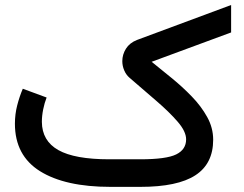

<svg xmlns="http://www.w3.org/2000/svg" viewBox="-20 -728 951 748"><path d="M526.4 -107.4Q627.9 -107.4 666.5 -126.5Q705.1 -145.5 705.1 -185.1Q705.1 -215.8 672.1 -253.9Q639.2 -292 588.6 -335.4Q538.1 -378.9 484.9 -424.8Q471.2 -436.5 463.9 -453.9Q456.5 -471.2 456.5 -489.7Q456.5 -515.6 470.7 -538.3Q484.9 -561 513.7 -572.3L880.4 -708.5V-601.6L570.8 -487.3Q606.9 -458 648.4 -424.3Q689.9 -390.6 726.8 -352.5Q763.7 -314.5 787.1 -272.2Q810.5 -230 810.5 -183.6Q810.5 -90.3 741.2 -45.2Q671.9 0 526.9 0H410.2Q233.9 0 136 -61Q38.1 -122.1 38.1 -246.1Q38.1 -282.7 46.9 -317.1Q55.7 -351.6 68.8 -382.3L161.6 -348.1Q153.3 -327.1 148.2 -301.8Q143.1 -276.4 143.1 -253.4Q143.6 -179.2 207.3 -143.3Q271 -107.4 405.3 -107.4Z"/></svg>

Font: Vazir Medium
Style: Medium
Weight: 500
Designer: Saber Rastikerdar
Foundry: Saber Rastikerdar
Version: Version 30.0.0